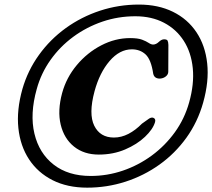

<svg xmlns="http://www.w3.org/2000/svg" viewBox="-20 -788 952 862"><path d="M371.5 54.5Q282.5 54.5 216.2 21Q150 -12.5 110.5 -72.5Q71 -132.5 62.5 -213Q54 -293.5 80.5 -388Q104.5 -471.5 154.8 -541.2Q205 -611 275.2 -661.8Q345.5 -712.5 429.2 -740Q513 -767.5 603.5 -767.5Q690.5 -767.5 756.5 -735Q822.5 -702.5 862 -643.2Q901.5 -584 910.2 -503.5Q919 -423 892 -327Q867.5 -240 816.8 -169.5Q766 -99 696 -49Q626 1 543 27.8Q460 54.5 371.5 54.5ZM387 2Q461.5 2 531.8 -22Q602 -46 661.8 -90Q721.5 -134 765 -194.2Q808.5 -254.5 829 -327.5Q852.5 -411 845.5 -481.8Q838.5 -552.5 805 -604.8Q771.5 -657 716 -686Q660.5 -715 587.5 -715Q510.5 -715 439.5 -690.8Q368.5 -666.5 309 -622.8Q249.5 -579 207 -519.2Q164.5 -459.5 145 -388.5Q113.5 -276.5 134.5 -188.2Q155.5 -100 220.8 -49Q286 2 387 2ZM676 -239.5Q666.5 -207.5 631 -173.8Q595.5 -140 541.8 -117Q488 -94 423.5 -94Q357 -94 312.2 -130Q267.5 -166 252.5 -228.5Q237.5 -291 259 -370.5Q278 -440 325 -496Q372 -552 434.8 -584.5Q497.5 -617 564 -617Q599 -617 618 -609.8Q637 -602.5 647.8 -595.2Q658.5 -588 667.5 -588Q680.5 -588 693 -599.8Q705.5 -611.5 716.5 -611.5Q729 -611.5 732.2 -605.8Q735.5 -600 736 -586.5L735.5 -466.5Q735.5 -454.5 725.8 -446Q716 -437.5 702 -435.5Q689.5 -434 680.2 -439Q671 -444 668 -456.5Q658.5 -520.5 633.8 -543.5Q609 -566.5 572 -566.5Q517 -566.5 472 -514Q427 -461.5 404.5 -378.5Q377 -276.5 403.2 -223.5Q429.5 -170.5 491.5 -170.5Q525 -170.5 556.8 -187Q588.5 -203.5 617.5 -233Q637 -247 647.8 -254.5Q658.5 -262 667.5 -259.5Q680.5 -255 676 -239.5Z"/></svg>

Font: Fraunces 9pt S050 SemiBold
Style: Italic
Weight: 600
Italic angle: -16°
Version: Version 1.000; ttfautohint (v1.8.3)